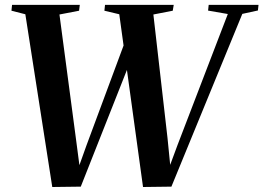

<svg xmlns="http://www.w3.org/2000/svg" viewBox="-20 -763 1081 788"><path d="M194.5 4.5 84 -704.5 27 -719 29.5 -743H307.5L304.5 -719L224 -703.5L290.5 -202.5L311 -46.5L288.5 -36.5L335 -166.5L520.5 -666L566 -640.5L311.5 3ZM567 4.5 469.5 -704.5 408.5 -719 411 -743H693L689 -719L609.5 -703.5L667.5 -196.5L682.5 -46L660 -36.5L708.5 -167.5L915 -705.5L834 -719.5L836.5 -743H1041L1038.5 -720L974.5 -706L683.5 3Z"/></svg>

Font: Merriweather 120pt SemiBold
Style: Italic
Weight: 600
Italic angle: -7.8°
Version: Version 2.101